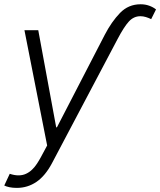

<svg xmlns="http://www.w3.org/2000/svg" viewBox="-31 -689 762 913"><path d="M-10.7 193.2 15.3 137.4Q37.3 144.9 56.8 144.9Q76.7 144.9 92.7 137.4Q108.7 130 121.4 117.7Q134.2 105.5 144.5 89.8Q154.8 74.2 163.4 58.2L193.2 2.8L85.2 -545.5H150.9L236.2 -83.5H239.7L467.3 -523.8Q499.6 -585.9 539.8 -627.5Q579.9 -668.7 637.4 -668.7Q659.8 -668.7 678.4 -661.9Q697.1 -655.2 710.9 -644.2L687.9 -598Q675.4 -604 662.5 -608Q649.5 -611.9 636.7 -611.9Q604.8 -611.9 581.7 -586.6Q570.3 -574.2 557 -553.6Q543.7 -533 528.4 -503.9L216.6 86.3Q184.3 147.4 142.2 176Q100.1 204.5 48.7 204.5Q29.5 204.5 13.8 201.2Q-1.8 197.8 -10.7 193.2Z"/></svg>

Font: Inter P Light
Style: Italic
Weight: 300
Italic angle: 9.39999°
Designer: Rasmus Andersson
Foundry: rsms
Version: Version 3.018;git-588b23468